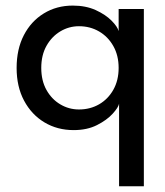

<svg xmlns="http://www.w3.org/2000/svg" viewBox="-20 -442 576 670"><path d="M395.5 208V-80Q393 -67 373 -45Q353 -23 318.5 -5.5Q284 12 237 12Q180 12 135 -15Q90 -42 64 -90.8Q38 -139.5 38 -205Q38 -270.5 63.2 -319.2Q88.5 -368 133 -395.2Q177.5 -422.5 234 -422.5Q279.5 -422.5 314 -406.8Q348.5 -391 369.2 -370Q390 -349 394 -333.5V-410.5H482V208ZM255.5 -60Q294.5 -60 325.8 -78Q357 -96 375.5 -128.8Q394 -161.5 394 -205Q394 -248.5 375.5 -281.2Q357 -314 325.8 -332.2Q294.5 -350.5 255.5 -350.5Q220.5 -350.5 190.5 -332.5Q160.5 -314.5 142.2 -282Q124 -249.5 124 -205Q124 -160.5 142.2 -128Q160.5 -95.5 190.5 -77.8Q220.5 -60 255.5 -60Z"/></svg>

Font: League Spartan Thin
Style: Regular
Weight: 400
Version: Version 2.002